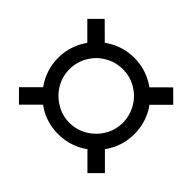

<svg xmlns="http://www.w3.org/2000/svg" viewBox="-142 -827 934 934"><g transform="rotate(45 325.5 -360.0)"><path d="M325.7 -98.1Q254.4 -98.1 194.3 -133.3Q184.1 -139.6 172.9 -147.5L89.8 -64.9L29.8 -125L112.8 -208Q109.4 -212.4 99.1 -229.5Q63.5 -290.5 63.5 -360.8Q63.5 -431.2 99.1 -492.2Q100.6 -494.6 103.3 -498.8Q106 -502.9 108.2 -506.3Q110.4 -509.8 112.3 -512.7L29.8 -595.2L89.8 -654.8L171.9 -573.2Q182.1 -580.1 194.3 -587.4Q255.4 -623 325.7 -623Q396 -623 457.5 -587.4Q472.2 -578.6 479 -573.2L561 -654.8L621.1 -595.2L539.1 -513.2Q546.4 -503.9 553.2 -492.2Q588.4 -432.1 588.4 -360.8Q588.4 -289.6 553.2 -229.5Q544.9 -215.3 538.6 -207.5L621.1 -125L561 -64.9L478.5 -147.5Q469.2 -140.1 457.5 -133.3Q396.5 -98.1 325.7 -98.1ZM325.7 -175.8Q375 -175.8 417.5 -200.9Q460 -226.1 485.4 -269Q509.8 -310.1 509.8 -359.9Q509.8 -409.2 484.9 -452.1Q460 -495.1 417 -520Q375.5 -544.4 325.7 -544.4Q276.4 -544.4 233.9 -520Q191.4 -495.6 166.5 -453.1Q141.6 -410.6 141.6 -359.9Q141.6 -311 166.3 -269Q190.9 -227.1 233.4 -201.7Q275.4 -175.8 325.7 -175.8Z"/></g></svg>

Font: Vela Sans Med
Style: Regular
Weight: 500
Designer: Principal design: Mikhail Sharanda - project Manrope.
Design modification: Ravid Balaliev
Foundry: Mikhail Sharanda
Version: Version 1.001